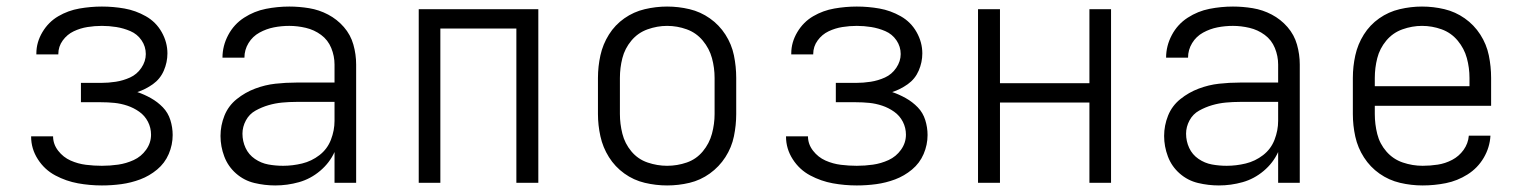

<svg xmlns="http://www.w3.org/2000/svg" viewBox="-20 -558 4648 586"><path d="M291 8Q321 8 350.5 4Q380 0 408 -10.5Q436 -21 459.5 -40.5Q483 -60 495 -88Q507 -116 507 -146Q507 -169 500 -191.5Q493 -214 477 -230.5Q461 -247 440.5 -258.5Q420 -270 399 -277Q424 -285 446.5 -301Q469 -317 480 -342.5Q491 -368 491 -395Q491 -429 473.5 -460Q456 -491 425 -508.5Q394 -526 360 -532Q326 -538 291 -538Q257 -538 222.5 -532Q188 -526 158 -508.5Q128 -491 109.5 -460Q91 -429 91 -395V-392H158V-393Q158 -416 171.5 -434.5Q185 -453 205 -462.5Q225 -472 247 -475.5Q269 -479 291 -479Q313 -479 335 -475.5Q357 -472 378 -463Q399 -454 412 -435Q425 -416 425 -393Q425 -371 411.5 -351Q398 -331 377 -321.5Q356 -312 333.5 -308.5Q311 -305 288 -305H227V-246H288Q309 -246 329 -244Q349 -242 368.5 -235.5Q388 -229 405 -217Q422 -205 431.5 -186.5Q441 -168 441 -147Q441 -122 426 -101Q411 -80 388 -69.5Q365 -59 340.5 -55.5Q316 -52 291 -52Q267 -52 242.5 -55Q218 -58 195.5 -68Q173 -78 157.5 -98Q142 -118 142 -142H75V-141Q75 -104 95.5 -72Q116 -40 149 -22.5Q182 -5 218 1.5Q254 8 291 8Z M820 8Q857 8 892.5 -2Q928 -12 957 -36.5Q986 -61 1001 -94V0H1067V-361Q1067 -392 1058.5 -422Q1050 -452 1029.5 -475.5Q1009 -499 981.5 -513.5Q954 -528 923.5 -533Q893 -538 863 -538Q827 -538 791.5 -531Q756 -524 725 -504Q694 -484 676.5 -451Q659 -418 659 -382H726Q726 -406 738.5 -426.5Q751 -447 772 -458.5Q793 -470 816 -474.5Q839 -479 863 -479Q888 -479 913.5 -473Q939 -467 960 -451.5Q981 -436 991 -411.5Q1001 -387 1001 -361V-306H884Q852 -306 820.5 -302.5Q789 -299 758.5 -287.5Q728 -276 702.5 -255.5Q677 -235 665 -205Q653 -175 653 -143Q653 -111 664.5 -80.5Q676 -50 700.5 -28.5Q725 -7 756.5 0.5Q788 8 820 8ZM844 -52Q821 -52 799 -56Q777 -60 758 -73Q739 -86 729.5 -106.5Q720 -127 720 -150Q720 -171 730.5 -190.5Q741 -210 760 -220.5Q779 -231 799.5 -237Q820 -243 841.5 -245Q863 -247 884 -247H1001V-189Q1001 -160 990 -131.5Q979 -103 955 -84.5Q931 -66 902 -59Q873 -52 844 -52Z M1258 0H1324V-471H1556V0H1623V-530H1258Z M2016 8Q2051 8 2084.5 0Q2118 -8 2146.5 -28.5Q2175 -49 2194 -78.5Q2213 -108 2220 -142Q2227 -176 2227 -210V-320Q2227 -355 2220 -389Q2213 -423 2194 -452.5Q2175 -482 2146.5 -502Q2118 -522 2084.5 -530Q2051 -538 2016 -538Q1982 -538 1948 -530Q1914 -522 1885.5 -502Q1857 -482 1838.5 -452.5Q1820 -423 1812.5 -389Q1805 -355 1805 -320V-210Q1805 -176 1812.5 -142Q1820 -108 1838.5 -78.5Q1857 -49 1885.5 -28.5Q1914 -8 1948 0Q1982 8 2016 8ZM2016 -52Q1986 -52 1956.5 -62Q1927 -72 1907 -96Q1887 -120 1879.5 -150Q1872 -180 1872 -210V-320Q1872 -351 1879.5 -380.5Q1887 -410 1907 -434Q1927 -458 1956.5 -468.5Q1986 -479 2016 -479Q2047 -479 2076 -468.5Q2105 -458 2125 -434Q2145 -410 2153 -380.5Q2161 -351 2161 -320V-210Q2161 -180 2153 -150Q2145 -120 2125 -96Q2105 -72 2076 -62Q2047 -52 2016 -52Z M2595 8Q2625 8 2654.5 4Q2684 0 2712 -10.5Q2740 -21 2763.5 -40.5Q2787 -60 2799 -88Q2811 -116 2811 -146Q2811 -169 2804 -191.5Q2797 -214 2781 -230.5Q2765 -247 2744.5 -258.5Q2724 -270 2703 -277Q2728 -285 2750.5 -301Q2773 -317 2784 -342.5Q2795 -368 2795 -395Q2795 -429 2777.5 -460Q2760 -491 2729 -508.5Q2698 -526 2664 -532Q2630 -538 2595 -538Q2561 -538 2526.5 -532Q2492 -526 2462 -508.5Q2432 -491 2413.5 -460Q2395 -429 2395 -395V-392H2462V-393Q2462 -416 2475.5 -434.5Q2489 -453 2509 -462.5Q2529 -472 2551 -475.5Q2573 -479 2595 -479Q2617 -479 2639 -475.5Q2661 -472 2682 -463Q2703 -454 2716 -435Q2729 -416 2729 -393Q2729 -371 2715.5 -351Q2702 -331 2681 -321.5Q2660 -312 2637.5 -308.5Q2615 -305 2592 -305H2531V-246H2592Q2613 -246 2633 -244Q2653 -242 2672.5 -235.5Q2692 -229 2709 -217Q2726 -205 2735.5 -186.5Q2745 -168 2745 -147Q2745 -122 2730 -101Q2715 -80 2692 -69.5Q2669 -59 2644.5 -55.5Q2620 -52 2595 -52Q2571 -52 2546.5 -55Q2522 -58 2499.5 -68Q2477 -78 2461.5 -98Q2446 -118 2446 -142H2379V-141Q2379 -104 2399.5 -72Q2420 -40 2453 -22.5Q2486 -5 2522 1.5Q2558 8 2595 8Z M2965 0H3032V-245H3305V0H3371V-530H3305V-304H3032V-530H2965Z M3700 8Q3737 8 3772.5 -2Q3808 -12 3837 -36.5Q3866 -61 3881 -94V0H3947V-361Q3947 -392 3938.5 -422Q3930 -452 3909.5 -475.5Q3889 -499 3861.5 -513.5Q3834 -528 3803.5 -533Q3773 -538 3743 -538Q3707 -538 3671.5 -531Q3636 -524 3605 -504Q3574 -484 3556.5 -451Q3539 -418 3539 -382H3606Q3606 -406 3618.5 -426.5Q3631 -447 3652 -458.5Q3673 -470 3696 -474.5Q3719 -479 3743 -479Q3768 -479 3793.5 -473Q3819 -467 3840 -451.5Q3861 -436 3871 -411.5Q3881 -387 3881 -361V-306H3764Q3732 -306 3700.5 -302.5Q3669 -299 3638.5 -287.5Q3608 -276 3582.5 -255.5Q3557 -235 3545 -205Q3533 -175 3533 -143Q3533 -111 3544.5 -80.5Q3556 -50 3580.5 -28.5Q3605 -7 3636.5 0.5Q3668 8 3700 8ZM3724 -52Q3701 -52 3679 -56Q3657 -60 3638 -73Q3619 -86 3609.5 -106.5Q3600 -127 3600 -150Q3600 -171 3610.5 -190.5Q3621 -210 3640 -220.5Q3659 -231 3679.5 -237Q3700 -243 3721.5 -245Q3743 -247 3764 -247H3881V-189Q3881 -160 3870 -131.5Q3859 -103 3835 -84.5Q3811 -66 3782 -59Q3753 -52 3724 -52Z M4322 8Q4358 8 4393 1Q4428 -6 4459 -25.5Q4490 -45 4508.5 -76.5Q4527 -108 4529 -144H4463Q4461 -120 4447 -100.5Q4433 -81 4412 -70Q4391 -59 4368 -55.5Q4345 -52 4322 -52Q4291 -52 4261.5 -62Q4232 -72 4211.5 -95.5Q4191 -119 4183.5 -149Q4176 -179 4176 -210V-235H4531V-320Q4531 -355 4524 -389Q4517 -423 4498 -452.5Q4479 -482 4450.5 -502Q4422 -522 4388.5 -530Q4355 -538 4320 -538Q4286 -538 4252 -530Q4218 -522 4189.5 -502Q4161 -482 4142.5 -452.5Q4124 -423 4116.5 -389Q4109 -355 4109 -320V-210Q4109 -175 4116.5 -141Q4124 -107 4143 -77.5Q4162 -48 4190.5 -28Q4219 -8 4253 0Q4287 8 4322 8ZM4465 -295H4176V-320Q4176 -351 4183.5 -380.5Q4191 -410 4211 -434Q4231 -458 4260.5 -468.5Q4290 -479 4320 -479Q4351 -479 4380 -468.5Q4409 -458 4429 -434Q4449 -410 4457 -380.5Q4465 -351 4465 -320Z"/></svg>

Font: Iosevka Sparkle Light
Style: Regular
Weight: 300
Designer: Belleve Invis
Foundry: Belleve Invis
Version: Version 4.5.0; ttfautohint (v1.8.3)